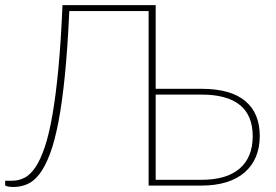

<svg xmlns="http://www.w3.org/2000/svg" viewBox="-26 -723 1076 748"><path d="M580.5 -703V-377H759.5Q872 -377 929 -329.8Q986 -282.5 986 -193.5Q986 -148 971 -112.2Q956 -76.5 927.2 -51.5Q898.5 -26.5 856 -13.2Q813.5 0 758.5 0H553V-680H244Q237.5 -538 227 -432Q216.5 -326 202 -250Q187.5 -174 169 -124.5Q150.5 -75 128.5 -46Q106.5 -17 80.8 -5.8Q55 5.5 26 5.5Q21 5.5 15.2 5Q9.5 4.5 4.8 3.5Q0 2.5 -3 1.2Q-6 0 -6 -2V-19H22Q47 -19 69.5 -30.5Q92 -42 111.8 -71Q131.5 -100 148.2 -149.5Q165 -199 178.2 -275Q191.5 -351 201.5 -456.5Q211.5 -562 217.5 -703ZM580.5 -354.5V-22.5H758.5Q857 -22.5 907.8 -66.5Q958.5 -110.5 958.5 -192Q958.5 -274 908.2 -314.2Q858 -354.5 759.5 -354.5Z"/></svg>

Font: Lato Thin
Style: Regular
Weight: 200
Designer: Lukasz Dziedzic
Foundry: tyPoland Lukasz Dziedzic
Version: Version 2.007; 2014-02-27